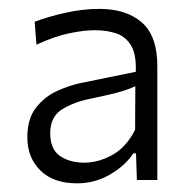

<svg xmlns="http://www.w3.org/2000/svg" viewBox="-20 -746 433 432"><path d="M153.5 -333.5Q100 -333.5 70.8 -362.5Q41.5 -391.5 41.5 -437Q41.5 -479 61.2 -504Q81 -529 108.8 -541.5Q136.5 -554 161 -559L285.5 -584.5Q287 -623.5 275 -643.5Q263 -663.5 241.8 -670.8Q220.5 -678 193.5 -678Q169 -678 136.2 -671.2Q103.5 -664.5 62 -645.5L58 -697Q86.5 -708 126 -717Q165.5 -726 204 -726Q263.5 -726 298.8 -695.8Q334 -665.5 334 -597V-341H288L286 -401H280Q262 -373.5 227.8 -353.5Q193.5 -333.5 153.5 -333.5ZM170 -380Q201 -380 232.5 -397.2Q264 -414.5 284 -454L284.5 -552Q274.5 -547 254.8 -540.8Q235 -534.5 182 -523.5Q148 -517 120.5 -500.5Q93 -484 93 -446Q93 -410.5 114.8 -395.2Q136.5 -380 170 -380Z"/></svg>

Font: Commissioner Light
Style: Regular
Weight: 300
Designer: Kostas Bartsokas
Foundry: Kostas Bartsokas
Version: Version 1.000; ttfautohint (v1.8.3)